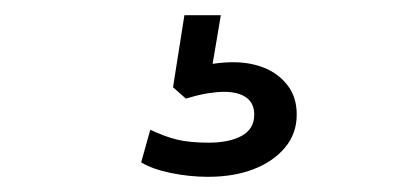

<svg xmlns="http://www.w3.org/2000/svg" viewBox="-20 -40 540 253"><path d="M254 193Q230 193 205.5 188Q181 183 166 174L178 131Q197 140 213.5 144Q230 148 255 148Q282 148 298.5 139Q315 130 315 111Q315 96 304.5 88.5Q294 81 275 81Q266 81 253.5 83Q241 85 225 90L208 75L223 -20H271L258 57L236 49Q247 46 261 44Q275 42 287 42Q310 42 328.5 49.5Q347 57 359 72.5Q371 88 371 111Q371 136 355.5 154.5Q340 173 314 183Q288 193 254 193Z"/></svg>

Font: Nunito Sans 7pt Light
Style: Regular
Weight: 300
Designer: Vernon Adams
Foundry: Vernon Adams
Version: Version 3.101;gftools[0.9.27]